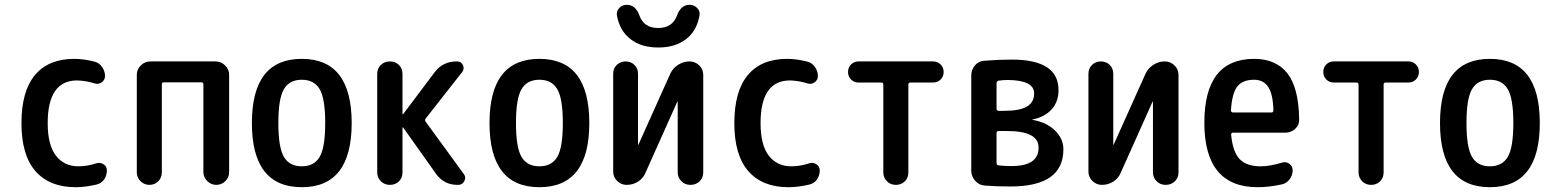

<svg xmlns="http://www.w3.org/2000/svg" viewBox="-20 -778 6540 808"><path d="M297.9 9.8Q188.5 9.8 129.4 -57.6Q70.3 -125 70.3 -259.8Q70.3 -394.5 127.4 -462.4Q184.6 -530.3 292 -530.3Q332 -530.3 377.9 -518.6Q397.5 -513.7 409.7 -496.1Q421.9 -478.5 421.9 -458Q421.9 -441.4 408.2 -431.6Q394.5 -421.9 378.9 -426.8Q341.8 -438.5 304.7 -439.5Q180.7 -439.5 180.7 -259.8Q180.7 -168 215.3 -123Q250 -78.1 309.6 -78.1Q347.7 -78.1 385.7 -90.8Q401.4 -95.7 415.5 -86.9Q429.7 -78.1 429.7 -61.5Q429.7 -39.1 418 -22.5Q406.2 -5.9 384.8 -1Q337.9 9.8 297.9 9.8Z M555.7 -52.7V-462.9Q555.7 -486.3 572.8 -502.9Q589.8 -519.5 613.3 -519.5H886.7Q910.2 -519.5 927.2 -502.9Q944.3 -486.3 944.3 -462.9V-53.7Q944.3 -31.2 928.2 -15.6Q912.1 0 890.1 0Q868.2 0 852.1 -16.1Q835.9 -32.2 835.9 -53.7V-423.8Q835.9 -431.6 827.1 -431.6H669.9Q661.1 -431.6 661.1 -423.8V-52.7Q661.1 -30.3 646 -15.1Q630.9 0 608.9 0Q586.9 0 571.3 -15.6Q555.7 -31.2 555.7 -52.7Z M1325.2 -402.8Q1301.8 -442.4 1250 -442.4Q1198.2 -442.4 1174.8 -402.8Q1151.4 -363.3 1151.4 -260.3Q1151.4 -157.2 1174.8 -117.7Q1198.2 -78.1 1250 -78.1Q1301.8 -78.1 1325.2 -117.7Q1348.6 -157.2 1348.6 -260.3Q1348.6 -363.3 1325.2 -402.8ZM1460 -260.3Q1460 9.8 1250 9.8Q1040 9.8 1040 -260.3Q1040 -530.3 1250 -530.3Q1460 -530.3 1460 -260.3Z M1567.4 -52.7V-466.8Q1567.4 -489.3 1582.5 -504.4Q1597.7 -519.5 1620.6 -519.5Q1643.6 -519.5 1658.7 -504.9Q1673.8 -490.2 1673.8 -466.8V-297.9Q1673.8 -296.9 1674.8 -296.9L1676.8 -297.9L1809.6 -474.6Q1843.8 -519.5 1901.4 -519.5H1904.3Q1920.9 -519.5 1928.2 -503.9Q1935.5 -488.3 1924.8 -474.6L1771.5 -279.3Q1766.6 -272.5 1771.5 -265.6L1931.6 -45.9Q1942.4 -32.2 1934.1 -16.1Q1925.8 0 1908.2 0H1905.3Q1848.6 0 1815.4 -45.9L1676.8 -241.2Q1675.8 -242.2 1674.8 -242.2Q1673.8 -242.2 1673.8 -241.2V-52.7Q1673.8 -29.3 1658.7 -14.6Q1643.6 0 1620.6 0Q1597.7 0 1582.5 -15.6Q1567.4 -31.2 1567.4 -52.7Z M2325.2 -402.8Q2301.8 -442.4 2250 -442.4Q2198.2 -442.4 2174.8 -402.8Q2151.4 -363.3 2151.4 -260.3Q2151.4 -157.2 2174.8 -117.7Q2198.2 -78.1 2250 -78.1Q2301.8 -78.1 2325.2 -117.7Q2348.6 -157.2 2348.6 -260.3Q2348.6 -363.3 2325.2 -402.8ZM2460 -260.3Q2460 9.8 2250 9.8Q2040 9.8 2040 -260.3Q2040 -530.3 2250 -530.3Q2460 -530.3 2460 -260.3Z M2881.8 -757.8Q2900.4 -757.8 2913.6 -744.6Q2926.8 -731.4 2923.8 -712.9Q2912.1 -647.5 2866.7 -612.8Q2821.3 -578.1 2750 -578.1Q2678.7 -578.1 2633.3 -613.3Q2587.9 -648.4 2576.2 -712.9Q2573.2 -730.5 2585.9 -744.1Q2598.6 -757.8 2618.2 -757.8Q2654.3 -757.8 2670.9 -712.9Q2689.5 -660.2 2749.5 -660.2Q2809.6 -660.2 2829.1 -712.9Q2845.7 -757.8 2881.8 -757.8ZM2617.2 0Q2593.8 0 2577.1 -16.6Q2560.5 -33.2 2560.5 -55.7V-467.8Q2560.5 -490.2 2575.7 -504.9Q2590.8 -519.5 2612.8 -519.5Q2634.8 -519.5 2649.9 -504.9Q2665 -490.2 2665 -467.8V-169.9Q2665 -168.9 2666 -168.9Q2667 -168.9 2667 -169.9L2800.8 -467.8Q2811.5 -491.2 2834 -505.4Q2856.4 -519.5 2880.9 -519.5H2881.8Q2905.3 -519.5 2922.4 -502.9Q2939.5 -486.3 2939.5 -462.9V-52.7Q2939.5 -29.3 2923.8 -14.6Q2908.2 0 2885.7 0Q2862.3 0 2847.2 -15.6Q2832 -31.2 2832 -52.7V-349.6Q2832 -350.6 2831.1 -350.6Q2830.1 -350.6 2830.1 -349.6L2696.3 -50.8Q2686.5 -27.3 2665 -13.7Q2643.6 0 2617.2 0Z M3297.9 9.8Q3188.5 9.8 3129.4 -57.6Q3070.3 -125 3070.3 -259.8Q3070.3 -394.5 3127.4 -462.4Q3184.6 -530.3 3292 -530.3Q3332 -530.3 3377.9 -518.6Q3397.5 -513.7 3409.7 -496.1Q3421.9 -478.5 3421.9 -458Q3421.9 -441.4 3408.2 -431.6Q3394.5 -421.9 3378.9 -426.8Q3341.8 -438.5 3304.7 -439.5Q3180.7 -439.5 3180.7 -259.8Q3180.7 -168 3215.3 -123Q3250 -78.1 3309.6 -78.1Q3347.7 -78.1 3385.7 -90.8Q3401.4 -95.7 3415.5 -86.9Q3429.7 -78.1 3429.7 -61.5Q3429.7 -39.1 3418 -22.5Q3406.2 -5.9 3384.8 -1Q3337.9 9.8 3297.9 9.8Z M3592.8 -430.7Q3574.2 -430.7 3561.5 -443.4Q3548.8 -456.1 3548.8 -475.1Q3548.8 -494.1 3561.5 -506.8Q3574.2 -519.5 3592.8 -519.5H3907.2Q3925.8 -519.5 3938.5 -506.8Q3951.2 -494.1 3951.2 -475.1Q3951.2 -456.1 3938.5 -443.4Q3925.8 -430.7 3907.2 -430.7H3811.5Q3802.7 -430.7 3802.7 -421.9V-52.7Q3802.7 -29.3 3787.6 -14.6Q3772.5 0 3750 0Q3727.5 0 3712.4 -15.1Q3697.3 -30.3 3697.3 -52.7V-421.9Q3697.3 -430.7 3688.5 -430.7Z M4173.8 -217.8V-91.8Q4173.8 -84 4182.6 -82Q4207 -79.1 4236.3 -79.1Q4351.6 -79.1 4350.6 -157.2Q4350.6 -227.5 4214.8 -226.6H4182.6Q4173.8 -226.6 4173.8 -217.8ZM4173.8 -427.7V-320.3Q4173.8 -312.5 4182.6 -311.5H4204.1Q4271.5 -311.5 4301.8 -329.6Q4332 -347.7 4332 -384.8Q4332 -440.4 4221.7 -441.4Q4202.1 -441.4 4181.6 -438.5Q4173.8 -435.5 4173.8 -427.7ZM4124 2.9Q4099.6 1 4083.5 -17.6Q4067.4 -36.1 4067.4 -59.6V-460Q4067.4 -484.4 4083 -502.9Q4098.6 -521.5 4123 -522.5Q4186.5 -527.3 4237.3 -527.3Q4435.5 -527.3 4434.6 -398.4Q4434.6 -350.6 4406.2 -318.4Q4377.9 -286.1 4326.2 -275.4Q4324.2 -275.4 4324.2 -274.4L4325.2 -273.4Q4381.8 -264.6 4418.5 -230Q4455.1 -195.3 4455.1 -149.4Q4455.1 6.8 4232.4 6.8Q4171.9 6.8 4124 2.9Z M4617.2 0Q4593.8 0 4577.1 -16.6Q4560.5 -33.2 4560.5 -55.7V-467.8Q4560.5 -490.2 4575.7 -504.9Q4590.8 -519.5 4612.8 -519.5Q4634.8 -519.5 4649.9 -504.9Q4665 -490.2 4665 -467.8V-169.9Q4665 -168.9 4666 -168.9Q4667 -168.9 4667 -169.9L4800.8 -467.8Q4811.5 -491.2 4834 -505.4Q4856.4 -519.5 4880.9 -519.5H4881.8Q4905.3 -519.5 4922.4 -502.9Q4939.5 -486.3 4939.5 -462.9V-52.7Q4939.5 -29.3 4923.8 -14.6Q4908.2 0 4885.7 0Q4862.3 0 4847.2 -15.6Q4832 -31.2 4832 -52.7V-349.6Q4832 -350.6 4831.1 -350.6Q4830.1 -350.6 4830.1 -349.6L4696.3 -50.8Q4686.5 -27.3 4665 -13.7Q4643.6 0 4617.2 0Z M5257.8 -442.4Q5210 -442.4 5187.5 -414.6Q5165 -386.7 5160.2 -314.5Q5160.2 -305.7 5168 -304.7H5331.1Q5338.9 -304.7 5338.9 -314.5Q5336.9 -382.8 5316.9 -412.6Q5296.9 -442.4 5257.8 -442.4ZM5272.5 9.8Q5048.8 9.8 5048.3 -260.3Q5047.9 -530.3 5257.8 -530.3Q5349.6 -530.3 5397.5 -469.7Q5445.3 -409.2 5447.3 -276.4Q5448.2 -252 5430.7 -235.8Q5413.1 -219.7 5388.7 -219.7H5168Q5161.1 -219.7 5161.1 -210.9Q5168 -137.7 5197.3 -107.9Q5226.6 -78.1 5285.2 -78.1Q5325.2 -78.1 5376 -93.8Q5391.6 -98.6 5405.8 -88.9Q5419.9 -79.1 5419.9 -61.5Q5419.9 -40 5406.7 -22.9Q5393.6 -5.9 5374 -2Q5320.3 9.8 5272.5 9.8Z M5592.8 -430.7Q5574.2 -430.7 5561.5 -443.4Q5548.8 -456.1 5548.8 -475.1Q5548.8 -494.1 5561.5 -506.8Q5574.2 -519.5 5592.8 -519.5H5907.2Q5925.8 -519.5 5938.5 -506.8Q5951.2 -494.1 5951.2 -475.1Q5951.2 -456.1 5938.5 -443.4Q5925.8 -430.7 5907.2 -430.7H5811.5Q5802.7 -430.7 5802.7 -421.9V-52.7Q5802.7 -29.3 5787.6 -14.6Q5772.5 0 5750 0Q5727.5 0 5712.4 -15.1Q5697.3 -30.3 5697.3 -52.7V-421.9Q5697.3 -430.7 5688.5 -430.7Z M6325.2 -402.8Q6301.8 -442.4 6250 -442.4Q6198.2 -442.4 6174.8 -402.8Q6151.4 -363.3 6151.4 -260.3Q6151.4 -157.2 6174.8 -117.7Q6198.2 -78.1 6250 -78.1Q6301.8 -78.1 6325.2 -117.7Q6348.6 -157.2 6348.6 -260.3Q6348.6 -363.3 6325.2 -402.8ZM6460 -260.3Q6460 9.8 6250 9.8Q6040 9.8 6040 -260.3Q6040 -530.3 6250 -530.3Q6460 -530.3 6460 -260.3Z"/></svg>

Font: Rounded Mgen+ 1m medium
Style: Regular
Weight: 500
Designer: [Source Han Sans]
Ryoko NISHIZUKA  (kana & ideographs); Paul D. Hunt (Latin, Greek & Cyrillic); Wenlong ZHANG  (bopomofo
Version: Version 1.059.20150602